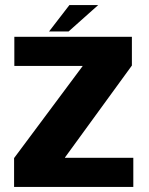

<svg xmlns="http://www.w3.org/2000/svg" viewBox="-20 -738 588 758"><path d="M35.6 0H506.3V-114.9H236.5V-116.3L500.7 -479.3V-592.7H36.6V-477.8H306.3V-477.2L35.6 -113.9ZM173.6 -613.7H250.7L367.8 -718.1H254.1Z"/></svg>

Font: Anybody Thin
Style: Regular
Weight: 100
Designer: Tyler Finck
Foundry: Etcetera Type Company
Version: Version 1.114;gftools[0.9.25]